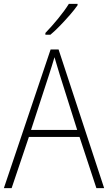

<svg xmlns="http://www.w3.org/2000/svg" viewBox="-20 -970 557 990"><path d="M477 0 390 -264H129L40 0H0L241 -715H282L517 0ZM288 -585Q282 -605 275 -628Q268 -651 261 -675Q254 -652 247 -629Q240 -606 233 -585L140 -300H378ZM380 -943Q364 -920 340 -892.5Q316 -865 290 -838Q264 -811 240 -791H214V-800Q246 -833 280 -874.5Q314 -916 335 -950H380Z"/></svg>

Font: Noto Sans Telugu SemiCondensed ExtraLight
Style: Regular
Weight: 200
Width: 4
Designer: Jelle Bosma - Monotype Design Team
Foundry: Monotype Imaging Inc.
Version: Version 2.005; ttfautohint (v1.8.4.7-5d5b)